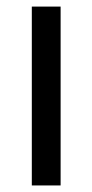

<svg xmlns="http://www.w3.org/2000/svg" viewBox="-20 -566 282 586"><path d="M77.1 0V-545.9H165V0Z"/></svg>

Font: Inter
Style: Regular
Weight: 400
Designer: Rasmus Andersson
Foundry: rsms
Version: Version 4.001;git-9221beed3